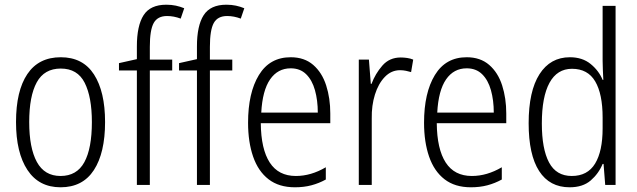

<svg xmlns="http://www.w3.org/2000/svg" viewBox="-20 -785 2706 815"><path d="M426 -267Q426 -136 378.5 -63Q331 10 237 10Q145 10 96.5 -63.5Q48 -137 48 -267Q48 -399 96 -470.5Q144 -542 238 -542Q332 -542 379 -469Q426 -396 426 -267ZM104 -267Q104 -157 136.5 -97.5Q169 -38 237 -38Q306 -38 338 -96.5Q370 -155 370 -267Q370 -373 339.5 -433.5Q309 -494 238 -494Q168 -494 136 -435.5Q104 -377 104 -267Z M711 -486H616V0H561V-486H485V-517L561 -534V-588Q561 -676 589.5 -720.5Q618 -765 686 -765Q708 -765 726.5 -761Q745 -757 762 -750L747 -706Q718 -717 689 -717Q649 -717 632.5 -687.5Q616 -658 616 -586V-532H711Z M966 -486H871V0H816V-486H740V-517L816 -534V-588Q816 -676 844.5 -720.5Q873 -765 941 -765Q963 -765 981.5 -761Q1000 -757 1017 -750L1002 -706Q973 -717 944 -717Q904 -717 887.5 -687.5Q871 -658 871 -586V-532H966Z M1214 -542Q1272 -542 1309.5 -509.5Q1347 -477 1364.5 -422.5Q1382 -368 1382 -303V-262H1087Q1088 -152 1125 -95Q1162 -38 1236 -38Q1300 -38 1363 -75V-23Q1334 -7 1302 1.5Q1270 10 1232 10Q1164 10 1120 -24Q1076 -58 1054.5 -120Q1033 -182 1033 -264Q1033 -391 1079 -466.5Q1125 -542 1214 -542ZM1214 -495Q1159 -495 1126.5 -448Q1094 -401 1089 -307H1329Q1329 -359 1317 -402Q1305 -445 1279.5 -470Q1254 -495 1214 -495Z M1681 -541Q1694 -541 1708 -539Q1722 -537 1734 -532L1725 -479Q1715 -482 1703 -484.5Q1691 -487 1678 -487Q1641 -487 1613.5 -458.5Q1586 -430 1571.5 -383.5Q1557 -337 1558 -282V0H1503V-532H1546L1554 -429H1557Q1573 -472 1603 -506.5Q1633 -541 1681 -541Z M1961 -542Q2019 -542 2056.5 -509.5Q2094 -477 2111.5 -422.5Q2129 -368 2129 -303V-262H1834Q1835 -152 1872 -95Q1909 -38 1983 -38Q2047 -38 2110 -75V-23Q2081 -7 2049 1.5Q2017 10 1979 10Q1911 10 1867 -24Q1823 -58 1801.5 -120Q1780 -182 1780 -264Q1780 -391 1826 -466.5Q1872 -542 1961 -542ZM1961 -495Q1906 -495 1873.5 -448Q1841 -401 1836 -307H2076Q2076 -359 2064 -402Q2052 -445 2026.5 -470Q2001 -495 1961 -495Z M2398 10Q2313 10 2268.5 -59Q2224 -128 2224 -262Q2224 -398 2270 -470Q2316 -542 2399 -542Q2452 -542 2487 -513.5Q2522 -485 2538 -446H2541Q2540 -468 2539 -488.5Q2538 -509 2538 -527V-760H2593V0H2549L2542 -89H2538Q2521 -48 2487.5 -19Q2454 10 2398 10ZM2407 -38Q2474 -38 2506 -90.5Q2538 -143 2538 -240V-286Q2538 -386 2506.5 -439.5Q2475 -493 2408 -493Q2345 -493 2312.5 -433.5Q2280 -374 2280 -261Q2280 -153 2310.5 -95.5Q2341 -38 2407 -38Z"/></svg>

Font: Noto Sans Khmer Condensed Light
Style: Regular
Weight: 300
Width: 3
Designer: Danh Hong and the Monotype Design Team
Foundry: Monotype Imaging Inc.
Version: Version 2.004; ttfautohint (v1.8.4.7-5d5b)